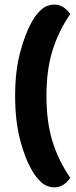

<svg xmlns="http://www.w3.org/2000/svg" viewBox="-20 -749 330 835"><path d="M217.2 65.7Q184.4 65.7 160.9 44.8Q137.4 23.8 119.9 -6.5Q87 -63 66.4 -144.6Q45.8 -226.2 45.8 -332.5Q45.8 -438.8 67.5 -521Q89.3 -603.2 119.9 -656.8Q137.1 -687.4 160.8 -708.2Q184.4 -729 217.2 -729Q240.4 -729 258.2 -716Q276.1 -703.1 285.3 -687.5Q235.6 -615.7 208.8 -530.8Q182 -445.9 182 -332.5Q182 -219.4 207.8 -135.6Q233.5 -51.7 285.3 24.2Q276.1 39.8 258.2 52.7Q240.4 65.7 217.2 65.7Z"/></svg>

Font: Baloo Bhaina 2
Style: Regular
Weight: 400
Designer: Yesha Goshar, Manish Minz, Shuchita Grover and Ek Type
Foundry: Ek Type
Version: Version 1.700